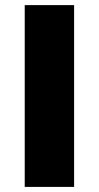

<svg xmlns="http://www.w3.org/2000/svg" viewBox="-20 -734 388 754"><path d="M77.1 0V-713.9H271V0Z"/></svg>

Font: Open Sans ExtBd
Style: Bold
Weight: 800
Foundry: Ascender Corporation
Version: Version 1.10